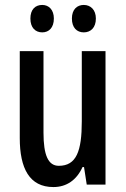

<svg xmlns="http://www.w3.org/2000/svg" viewBox="-20 -747 509 777"><path d="M103 -672C103 -635 123 -616 151 -616C178 -616 198 -635 198 -672C198 -707 178 -727 151 -727C123 -727 103 -709 103 -672ZM271 -672C271 -635 291 -616 319 -616C347 -616 368 -635 368 -672C368 -707 347 -727 319 -727C292 -727 271 -709 271 -672ZM407 -540H311V-256C311 -135 289 -76 218 -76C175 -76 156 -119 156 -210V-540H60V-188C60 -66 99 10 196 10C249 10 290 -18 314 -71H320L331 0H407Z"/></svg>

Font: Noto Sans Hebrew ExtraCondensed Medium
Style: Regular
Weight: 500
Width: 2
Designer: Monotype Design Team
Foundry: Monotype Imaging Inc.
Version: Version 2.004